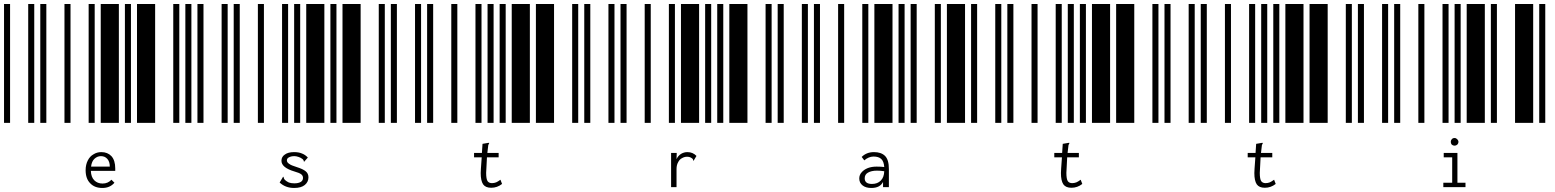

<svg xmlns="http://www.w3.org/2000/svg" viewBox="-20 -610 7720 953"><path d="M0 0V-590H30V0ZM120 0V-590H150V0ZM180 0V-590H210V0ZM300 0V-590H330V0ZM420 0V-590H450V0ZM480 0V-590H570V0ZM600 0V-590H630V0ZM660 0V-590H750V0ZM840 0V-590H870V0ZM900 0V-590H930V0ZM488 323Q450 323 428 300Q405 277 405 235Q405 207 416 186Q426 166 444 156Q461 145 483 145Q514 145 533 165Q552 186 552 226Q552 230 552 238H431Q432 269 448 285Q464 301 489 301Q516 301 533 282L548 297Q526 323 488 323ZM525 217Q525 193 513 179Q501 165 481 165Q463 165 449 178Q435 191 432 217Z M960 0V-590H990V0ZM1080 0V-590H1110V0ZM1140 0V-590H1170V0ZM1260 0V-590H1290V0ZM1380 0V-590H1410V0ZM1440 0V-590H1470V0ZM1500 0V-590H1590V0ZM1620 0V-590H1650V0ZM1680 0V-590H1770V0ZM1860 0V-590H1890V0ZM1440 323Q1397 323 1368 296L1383 271L1385 267L1388 269Q1388 270 1388 272Q1389 275 1390 277Q1392 280 1394 283Q1403 291 1414 296Q1425 300 1441 300Q1461 300 1473 293Q1484 286 1484 273Q1484 262 1475 255Q1466 248 1441 241Q1377 222 1377 188Q1377 168 1394 157Q1410 145 1440 145Q1463 145 1479 152Q1495 158 1508 172L1492 190L1490 193L1488 191Q1488 187 1486 185Q1485 182 1481 179Q1472 172 1462 169Q1451 165 1441 165Q1425 165 1414 171Q1404 176 1404 186Q1404 196 1415 203Q1425 211 1452 219Q1484 229 1497 240Q1511 251 1511 270Q1511 293 1493 308Q1475 323 1440 323Z M1920 0V-590H1950V0ZM2040 0V-590H2070V0ZM2100 0V-590H2130V0ZM2220 0V-590H2250V0ZM2340 0V-590H2370V0ZM2400 0V-590H2430V0ZM2460 0V-590H2490V0ZM2520 0V-590H2610V0ZM2640 0V-590H2730V0ZM2820 0V-590H2850V0ZM2472 303Q2448 322 2418 322Q2390 322 2378 305Q2366 287 2366 249Q2366 242 2367 227L2371 171H2333V149H2372L2375 104L2404 99H2408V101Q2406 104 2405 107Q2403 110 2403 115L2399 149H2455V171H2397L2394 229Q2393 244 2393 248Q2393 278 2400 289Q2407 299 2422 299Q2433 299 2443 295Q2452 291 2464 282Z M2880 0V-590H2910V0ZM3000 0V-590H3030V0ZM3060 0V-590H3090V0ZM3180 0V-590H3210V0ZM3300 0V-590H3330V0ZM3360 0V-590H3450V0ZM3480 0V-590H3510V0ZM3540 0V-590H3570V0ZM3600 0V-590H3690V0ZM3780 0V-590H3810V0ZM3392 145Q3419 145 3437 164L3425 184L3424 188L3421 186Q3420 182 3419 180Q3417 177 3412 174Q3403 168 3390 168Q3377 168 3365 175Q3353 181 3346 195Q3338 209 3338 229V319H3311V149H3339L3338 180Q3345 164 3360 154Q3375 145 3392 145Z M3840 0V-590H3870V0ZM3960 0V-590H3990V0ZM4020 0V-590H4050V0ZM4140 0V-590H4170V0ZM4260 0V-590H4290V0ZM4320 0V-590H4410V0ZM4440 0V-590H4470V0ZM4500 0V-590H4530V0ZM4620 0V-590H4650V0ZM4680 0V-590H4770V0ZM4318 145Q4354 145 4373 164Q4392 183 4392 229V319H4363V293Q4348 323 4305 323Q4277 323 4261 310Q4245 297 4245 276Q4245 258 4257 245Q4268 232 4288 224Q4307 217 4331 217Q4352 217 4369 219Q4367 191 4354 179Q4341 167 4316 167Q4303 167 4292 172Q4280 177 4270 186L4257 169Q4281 145 4318 145ZM4308 303Q4336 303 4352 286Q4368 270 4369 240Q4352 237 4333 237Q4305 237 4288 247Q4272 256 4272 275Q4272 303 4308 303Z M4800 0V-590H4830V0ZM4920 0V-590H4950V0ZM4980 0V-590H5010V0ZM5100 0V-590H5130V0ZM5220 0V-590H5250V0ZM5280 0V-590H5310V0ZM5340 0V-590H5370V0ZM5400 0V-590H5490V0ZM5520 0V-590H5610V0ZM5700 0V-590H5730V0ZM5352 303Q5328 322 5298 322Q5270 322 5258 305Q5246 287 5246 249Q5246 242 5247 227L5251 171H5213V149H5252L5255 104L5284 99H5288V101Q5286 104 5285 107Q5283 110 5283 115L5279 149H5335V171H5277L5274 229Q5273 244 5273 248Q5273 278 5280 289Q5287 299 5302 299Q5313 299 5323 295Q5332 291 5344 282Z M5760 0V-590H5790V0ZM5880 0V-590H5910V0ZM5940 0V-590H5970V0ZM6060 0V-590H6090V0ZM6180 0V-590H6210V0ZM6240 0V-590H6270V0ZM6300 0V-590H6330V0ZM6360 0V-590H6450V0ZM6480 0V-590H6570V0ZM6660 0V-590H6690V0ZM6312 303Q6288 322 6258 322Q6230 322 6218 305Q6206 287 6206 249Q6206 242 6207 227L6211 171H6173V149H6212L6215 104L6244 99H6248V101Q6246 104 6245 107Q6243 110 6243 115L6239 149H6295V171H6237L6234 229Q6233 244 6233 248Q6233 278 6240 289Q6247 299 6262 299Q6273 299 6283 295Q6292 291 6304 282Z M6720 0V-590H6750V0ZM6840 0V-590H6870V0ZM6900 0V-590H6930V0ZM7020 0V-590H7050V0ZM7140 0V-590H7170V0ZM7200 0V-590H7230V0ZM7260 0V-590H7350V0ZM7380 0V-590H7410V0ZM7500 0V-590H7590V0ZM7620 0V-590H7650V0ZM7144 297H7188V171H7146V149H7214V297H7254V319H7144ZM7200 113Q7192 113 7186 108Q7181 102 7181 94Q7181 86 7186 81Q7191 75 7200 75Q7207 75 7213 81Q7219 87 7219 94Q7219 102 7213 108Q7207 113 7200 113Z"/></svg>

Font: Libre Barcode 39 Extended Text
Style: Regular
Weight: 400
Version: Version 1.005; ttfautohint (v1.8.3)